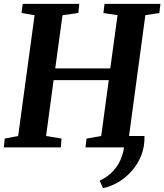

<svg xmlns="http://www.w3.org/2000/svg" viewBox="-23 -763 850 994"><path d="M725 -59Q726.5 -4 708.2 41.8Q690 87.5 658.2 123Q626.5 158.5 587.8 181Q549 203.5 510 211L493 172.5Q534.5 153.5 564.5 120.5Q594.5 87.5 609.5 42.2Q624.5 -3 621 -59ZM-3 0 1.5 -45.5 71 -59 156 -684 88.5 -696 94.5 -743H387.5L382.5 -696L300.5 -684L263 -409H548L585.5 -684.5L512.5 -695.5L518 -743H807.5L802 -695.5L729.5 -684.5L645 -59L717.5 -45.5L713 0H419.5L425 -45.5L501 -59L540 -348H254.5L215.5 -59L295.5 -45.5L292 0Z"/></svg>

Font: Merriweather 28pt
Style: Bold Italic
Weight: 700
Italic angle: -7.8°
Version: Version 2.101